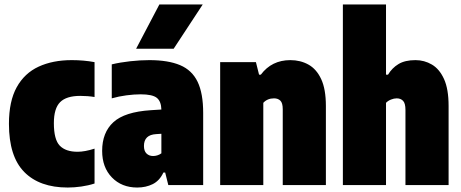

<svg xmlns="http://www.w3.org/2000/svg" viewBox="-20 -828 2064 859"><path d="M283 11Q157 11 88.5 -58.5Q20 -128 20 -274Q20 -375 54.8 -437.8Q89.5 -500.5 152.8 -529.8Q216 -559 301 -559Q355 -559 403 -550V-394Q388 -396.5 371.5 -397.8Q355 -399 339 -399Q277 -399 249 -371Q221 -343 221 -277Q221 -203.5 247.5 -176.2Q274 -149 327 -149Q359.5 -149 403 -163V-7Q375.5 2 344 6.5Q312.5 11 283 11Z M594 11Q524.5 11 480.8 -34Q437 -79 437 -153Q437 -235 487.2 -281.2Q537.5 -327.5 655 -335L702 -338Q701 -375 681.2 -390.5Q661.5 -406 609 -406Q580 -406 545.8 -401.5Q511.5 -397 480 -388V-540Q517.5 -549 562.5 -554Q607.5 -559 648 -559Q732.5 -559 785.8 -536.5Q839 -514 864 -462.2Q889 -410.5 889 -323V0H733L719 -56H711Q694 -19.5 663.2 -4.2Q632.5 11 594 11ZM624 -175Q624 -152.5 635.5 -141.2Q647 -130 665 -130Q674 -130 683.5 -132.8Q693 -135.5 702 -142V-229.5L679 -228Q624 -225 624 -175ZM589 -610 693 -808H887L757 -610Z M965 0V-550H1125L1139 -494H1147Q1195.5 -559 1279 -559Q1324 -559 1360 -539Q1396 -519 1417 -474Q1438 -429 1438 -354V0H1245V-339Q1245 -367.5 1234.2 -377.8Q1223.5 -388 1206 -388Q1176.5 -388 1158 -368V0Z M1514 0V-808H1707V-494H1716Q1734 -524 1763 -541.5Q1792 -559 1839 -559Q1878.5 -559 1912.2 -539.2Q1946 -519.5 1966.5 -474.5Q1987 -429.5 1987 -354V0H1794V-336Q1794 -366 1783.2 -377Q1772.5 -388 1755 -388Q1742.5 -388 1729 -382.5Q1715.5 -377 1707 -368V0Z"/></svg>

Font: Encode Sans Condensed Condensed Black
Style: Regular
Weight: 900
Width: 3
Designer: Multiple Designers
Foundry: Impallari Type
Version: Version 3.000; ttfautohint (v1.8.3) -l 8 -r 50 -G 200 -x 14 